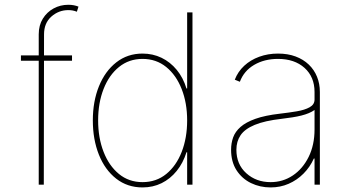

<svg xmlns="http://www.w3.org/2000/svg" viewBox="-20 -780 1468 811"><path d="M284.2 -545.9V-523.4H68.4V-545.9ZM143.6 0V-634.8Q143.6 -673.3 160.9 -701.2Q178.2 -729 206.5 -744.4Q234.9 -759.8 268.6 -759.8Q281.2 -759.8 291.5 -757.8Q301.8 -755.9 311.5 -752L304.7 -730.5Q295.9 -733.9 287.4 -735.6Q278.8 -737.3 268.6 -737.3Q228 -737.3 197 -710Q166 -682.6 166 -634.8L165 0Z M582 11.7Q518.1 11.7 470.7 -25.4Q423.3 -62.5 397.7 -126.7Q372.1 -190.9 372.1 -271.5Q372.1 -351.6 397.9 -415.5Q423.8 -479.5 471.2 -516.6Q518.6 -553.7 582 -553.7Q625.5 -553.7 662.4 -535.9Q699.2 -518.1 726.6 -484.9Q753.9 -451.7 767.6 -406.2H770.5V-727.5H793V0H770.5V-136.7H767.6Q753.4 -91.3 726.3 -57.9Q699.2 -24.4 662.6 -6.3Q626 11.7 582 11.7ZM582 -10.7Q640.1 -10.7 682.4 -45.2Q724.6 -79.6 747.6 -138.7Q770.5 -197.8 770.5 -271.5Q770.5 -345.2 747.3 -404.1Q724.1 -462.9 681.9 -497.1Q639.6 -531.2 582 -531.2Q524.9 -531.2 482.7 -497.1Q440.4 -462.9 417.5 -404.1Q394.5 -345.2 394.5 -271.5Q394.5 -197.8 417.5 -138.7Q440.4 -79.6 482.4 -45.2Q524.4 -10.7 582 -10.7Z M1123 11.7Q1078.1 11.7 1040 -6.8Q1002 -25.4 979 -61Q956.1 -96.7 956.1 -147.5Q956.1 -175.3 964.8 -199.7Q973.6 -224.1 996.1 -243.9Q1018.6 -263.7 1058.8 -278.1Q1099.1 -292.5 1162.1 -299.8Q1200.2 -304.2 1233.6 -309.8Q1267.1 -315.4 1287.8 -326.9Q1308.6 -338.4 1308.6 -359.4V-391.6Q1308.6 -455.1 1266.4 -493.2Q1224.1 -531.2 1154.3 -531.2Q1096.7 -531.2 1053.5 -505.9Q1010.3 -480.5 993.2 -434.6L971.7 -443.4Q984.9 -477.5 1011.5 -502.2Q1038.1 -526.9 1075 -540.3Q1111.8 -553.7 1154.3 -553.7Q1195.8 -553.7 1228.5 -541.5Q1261.2 -529.3 1284.2 -507.3Q1307.1 -485.4 1319.1 -455.8Q1331.1 -426.3 1331.1 -391.6V0H1308.6V-110.4H1305.7Q1289.1 -73.7 1261.7 -46.4Q1234.4 -19 1199.2 -3.7Q1164.1 11.7 1123 11.7ZM1123 -10.7Q1174.8 -10.7 1216.8 -38.8Q1258.8 -66.9 1283.7 -117.2Q1308.6 -167.5 1308.6 -233.4V-315.4Q1298.3 -308.1 1284.4 -302.2Q1270.5 -296.4 1253.2 -292Q1235.8 -287.6 1215.1 -284.4Q1194.3 -281.2 1170.9 -278.3Q1097.7 -270 1055.7 -252.4Q1013.7 -234.9 996.1 -208.7Q978.5 -182.6 978.5 -147.5Q978.5 -85.9 1020.3 -48.3Q1062 -10.7 1123 -10.7Z"/></svg>

Font: Inter Tight Thin
Style: Regular
Weight: 250
Designer: Rasmus Andersson
Foundry: rsms
Version: Version 3.004